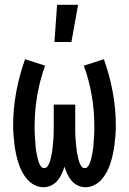

<svg xmlns="http://www.w3.org/2000/svg" viewBox="-20 -776 540 804"><path d="M163 8Q143 8 125 -1Q107 -10 94 -25Q81 -40 72 -57.5Q63 -75 57 -94Q51 -113 47 -132Q43 -151 40.5 -171Q38 -191 36.5 -210.5Q35 -230 35 -250Q35 -321 48 -391Q61 -461 85 -528L169 -501Q147 -441 136 -377Q125 -313 125 -248Q125 -240 125 -232.5Q125 -225 125.5 -217Q126 -209 126.5 -201Q127 -193 127.5 -185.5Q128 -178 128.5 -170Q129 -162 130 -154Q131 -146 132.5 -138.5Q134 -131 135.5 -123Q137 -115 139 -107.5Q141 -100 144 -92.5Q147 -85 152 -78.5Q157 -72 165 -72Q174 -72 179 -79.5Q184 -87 187 -94.5Q190 -102 192 -110.5Q194 -119 195.5 -127Q197 -135 198.5 -143.5Q200 -152 200.5 -160Q201 -168 202 -176.5Q203 -185 203.5 -193.5Q204 -202 204.5 -210Q205 -218 205 -226.5Q205 -235 205 -243.5Q205 -252 205 -260V-338H295V-260Q295 -252 295 -243.5Q295 -235 295 -226.5Q295 -218 295.5 -210Q296 -202 296.5 -193.5Q297 -185 298 -176.5Q299 -168 299.5 -160Q300 -152 301.5 -143.5Q303 -135 304.5 -127Q306 -119 308 -110.5Q310 -102 313 -94.5Q316 -87 321 -79.5Q326 -72 335 -72Q343 -72 348 -78.5Q353 -85 356 -92.5Q359 -100 361 -107.5Q363 -115 364.5 -123Q366 -131 367.5 -138.5Q369 -146 370 -154Q371 -162 371.5 -170Q372 -178 372.5 -185.5Q373 -193 373.5 -201Q374 -209 374.5 -217Q375 -225 375 -232.5Q375 -240 375 -248Q375 -313 364 -377Q353 -441 331 -501L415 -528Q439 -461 452 -391Q465 -321 465 -250Q465 -230 463.5 -210.5Q462 -191 459.5 -171Q457 -151 453 -132Q449 -113 443 -94Q437 -75 428 -57.5Q419 -40 406 -25Q393 -10 375 -1Q357 8 337 8Q321 8 305.5 0.5Q290 -7 279.5 -19.5Q269 -32 262 -47Q255 -62 250 -78Q245 -62 238 -47Q231 -32 220.5 -19.5Q210 -7 194.5 0.5Q179 8 163 8ZM208 -600 219 -756H307L279 -600Z"/></svg>

Font: Iosevka Term Medium
Style: Regular
Weight: 500
Monospace: yes
Designer: Belleve Invis
Foundry: Belleve Invis
Version: Version 26.3.1